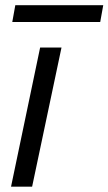

<svg xmlns="http://www.w3.org/2000/svg" viewBox="-20 -704 409 724"><path d="M21.6 0 131.3 -524.7H211.9L101.1 0ZM26.3 -621 37.7 -684.3H369.3L357.9 -621Z"/></svg>

Font: Mona Sans
Style: Italic
Weight: 200
Italic angle: -11.6951°
Designer: Deni Anggara
Foundry: GitHub
Version: Version 2.000